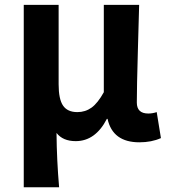

<svg xmlns="http://www.w3.org/2000/svg" viewBox="-20 -580 703 801"><path d="M79.1 201.2V-559.6H224.6V-228.5Q224.6 -166 243.2 -139.2Q261.7 -112.3 302.7 -112.3Q335.9 -112.3 361.8 -130.9Q387.7 -149.4 413.1 -195.3V-559.6H560.5Q559.6 -524.4 555.2 -369.1Q550.8 -213.9 550.8 -152.3Q550.8 -106.4 598.6 -106.4Q616.2 -106.4 633.8 -112.3L651.4 -3.9Q612.3 13.7 561.5 13.7Q450.2 13.7 428.7 -84H425.8Q377.9 8.8 295.9 8.8Q242.2 8.8 215.8 -25.4Q216.8 87.9 226.6 201.2Z"/></svg>

Font: Bpmf Zihi Sans Bold
Style: Bold
Weight: 700
Foundry: But Ko
Version: Version 1.320